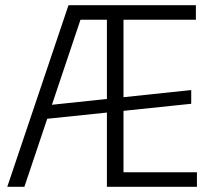

<svg xmlns="http://www.w3.org/2000/svg" viewBox="-20 -720 824 740"><path d="M244 -700H309L74 0H8ZM150 -313 717 -373V-320L150 -261ZM392 -700H735V-644H444L456 -686V-14L444 -56H739V0H392ZM444 -700V-644H284L285 -700Z"/></svg>

Font: Pathway Extreme SemiCondensed ExtraLight
Style: Regular
Weight: 250
Width: 4
Version: Version 1.001;gftools[0.9.26]